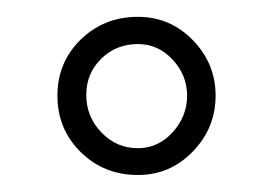

<svg xmlns="http://www.w3.org/2000/svg" viewBox="-20 -683 320 227"><path d="M143.1 -663.1Q181.2 -663.1 208 -635.5Q234.9 -607.9 234.9 -569.8Q234.9 -531.7 208 -503.9Q181.2 -476.1 143.1 -476.1Q103 -476.1 75.4 -503.2Q47.9 -530.3 47.9 -569.8Q47.9 -609.4 75.4 -636.2Q103 -663.1 143.1 -663.1ZM82 -570.8Q82 -544.9 99.9 -526.4Q117.7 -507.8 143.1 -507.8Q167 -507.8 184.1 -526.6Q201.2 -545.4 201.2 -569.8Q201.2 -594.2 184.1 -612.5Q167 -630.9 143.1 -630.9Q117.2 -630.9 99.6 -613.5Q82 -596.2 82 -570.8Z"/></svg>

Font: Dihjauti S
Style: Regular
Weight: 400
Designer: T. Christopher White
Version: Version 3.0.0